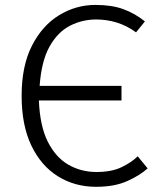

<svg xmlns="http://www.w3.org/2000/svg" viewBox="-20 -734 655 765"><path d="M360 -714.4Q425.6 -714.4 471.8 -697.4Q517.9 -680.5 557.4 -648.7L522.1 -605.1Q484.6 -632.3 444.6 -644.4Q404.6 -656.4 363.6 -656.4Q307.2 -656.4 258.5 -631.3Q209.7 -606.2 177.4 -548.5Q145.1 -490.8 137.9 -391.8H464.1V-333.8H134.9Q139 -231.8 170.5 -169.2Q202.1 -106.7 252.6 -77.7Q303.1 -48.7 364.1 -48.7Q425.1 -48.7 465.1 -68.2Q505.1 -87.7 528.7 -111.3L568.2 -63.1Q537.9 -35.4 487.2 -12.6Q436.4 10.3 363.1 10.3Q277.9 10.3 210.8 -31.5Q143.6 -73.3 104.9 -154.1Q66.2 -234.9 66.2 -352.3Q66.2 -471.3 107.2 -551.8Q148.2 -632.3 215.4 -673.3Q282.6 -714.4 360 -714.4Z"/></svg>

Font: Fira Code Light
Style: Regular
Weight: 300
Monospace: yes
Designer: Carrois Corporate, Edenspiekermann AG, Nikita Prokopov
Foundry: Carrois Corporate, Edenspiekermann AG, Nikita Prokopov
Version: Version 6.000; ttfautohint (v1.8.2) -l 8 -r 50 -G 200 -x 14 